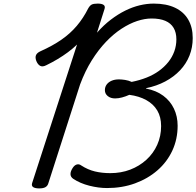

<svg xmlns="http://www.w3.org/2000/svg" viewBox="-20 -1035 1093 1069"><path d="M576 12Q529 12 477.5 -1Q426 -14 387 -40Q373 -50 372.5 -65Q372 -80 384 -99Q394 -115 407 -119Q420 -123 432 -114Q469 -90 508.5 -80.5Q548 -71 594 -71Q654 -71 705 -90.5Q756 -110 795 -145.5Q834 -181 855.5 -229Q877 -277 877 -333Q877 -384 855.5 -420Q834 -456 794 -478Q754 -500 700 -507Q680 -498 659.5 -492.5Q639 -487 621 -487Q596 -487 580 -500Q564 -513 564 -533Q564 -551 574 -564.5Q584 -578 601.5 -585.5Q619 -593 642 -593Q657 -593 676.5 -590Q696 -587 713 -579Q758 -588 796 -603Q834 -618 864.5 -640Q895 -662 917 -689.5Q939 -717 950.5 -749Q962 -781 962 -816Q962 -854 946.5 -880Q931 -906 900.5 -919Q870 -932 824 -932Q786 -932 743.5 -918Q701 -904 656.5 -875Q612 -846 570 -802Q528 -758 491 -699Q454 -640 426 -565L249 -14Q245 0 233 7Q221 14 198 14Q176 14 165 7Q154 0 159 -16L409 -787Q385 -764 358 -744Q331 -724 301 -706Q271 -688 238 -672Q217 -661 203.5 -668.5Q190 -676 182 -696Q175 -715 180.5 -728Q186 -741 206 -750Q273 -780 322 -814Q371 -848 407.5 -891Q444 -934 471 -988Q480 -1004 490.5 -1009.5Q501 -1015 524 -1015Q546 -1015 556.5 -1008Q567 -1001 562 -985L520 -853Q557 -895 597 -925.5Q637 -956 677.5 -976Q718 -996 758 -1005.5Q798 -1015 836 -1015Q906 -1015 954.5 -992Q1003 -969 1028 -926Q1053 -883 1053 -823Q1053 -771 1035 -725.5Q1017 -680 982.5 -643.5Q948 -607 900 -581.5Q852 -556 793 -544V-542Q850 -531 889 -502Q928 -473 948.5 -430Q969 -387 969 -335Q969 -260 939.5 -196.5Q910 -133 856.5 -86.5Q803 -40 731.5 -14Q660 12 576 12Z"/></svg>

Font: Playwrite MX
Style: Regular
Weight: 400
Designer: Veronika Burian, José Scaglione
Foundry: TypeTogether
Version: Version 1.002